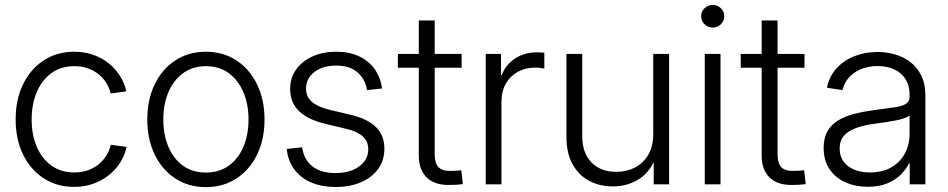

<svg xmlns="http://www.w3.org/2000/svg" viewBox="-20 -748 3847 779"><path d="M281.2 10.3Q210.9 10.3 157.2 -24.7Q103.5 -59.6 73.5 -121.3Q43.5 -183.1 43.5 -263.2Q43.5 -344.2 73.5 -406Q103.5 -467.8 157.2 -502.9Q210.9 -538.1 281.2 -538.1Q323.2 -538.1 358.9 -525.4Q394.5 -512.7 421.9 -490.5Q449.2 -468.3 467.3 -439.2Q485.4 -410.2 492.7 -377.4L429.2 -368.7Q424.3 -390.1 412.1 -410.2Q399.9 -430.2 381.1 -445.8Q362.3 -461.4 337.4 -470.5Q312.5 -479.5 281.2 -479.5Q227.5 -479.5 188.7 -451.4Q149.9 -423.3 129.2 -374.5Q108.4 -325.7 108.4 -263.2Q108.4 -201.2 129.2 -152.6Q149.9 -104 188.7 -76.2Q227.5 -48.3 281.2 -48.3Q312.5 -48.3 337.4 -57.4Q362.3 -66.4 381.1 -82Q399.9 -97.7 412.1 -117.9Q424.3 -138.2 429.7 -160.6L493.7 -151.9Q486.8 -119.1 468.5 -89.8Q450.2 -60.5 422.4 -38.1Q394.5 -15.6 358.9 -2.7Q323.2 10.3 281.2 10.3Z M815.4 11.2Q745.1 11.2 691.4 -23.9Q637.7 -59.1 607.7 -120.8Q577.6 -182.6 577.6 -263.2Q577.6 -343.8 607.7 -405.8Q637.7 -467.8 691.4 -502.9Q745.1 -538.1 815.4 -538.1Q885.7 -538.1 939.2 -502.9Q992.7 -467.8 1022.9 -405.8Q1053.2 -343.8 1053.2 -263.2Q1053.2 -182.6 1023.2 -120.8Q993.2 -59.1 939.5 -23.9Q885.7 11.2 815.4 11.2ZM815.4 -47.9Q869.6 -47.9 908.2 -75.7Q946.8 -103.5 967.5 -152.3Q988.3 -201.2 988.3 -263.2Q988.3 -325.2 967.5 -374Q946.8 -422.9 908.2 -451.2Q869.6 -479.5 815.4 -479.5Q761.7 -479.5 722.9 -451.2Q684.1 -422.9 663.3 -374Q642.6 -325.2 642.6 -263.2Q642.6 -201.2 663.3 -152.3Q684.1 -103.5 722.7 -75.7Q761.2 -47.9 815.4 -47.9Z M1341.8 10.7Q1287.1 10.7 1244.6 -6.8Q1202.1 -24.4 1175.5 -58.8Q1148.9 -93.3 1143.1 -143.6L1205.6 -150.4Q1213.4 -99.6 1248 -72.8Q1282.7 -45.9 1340.8 -45.9Q1401.9 -45.9 1438 -73.2Q1474.1 -100.6 1474.1 -142.1Q1474.1 -175.3 1451.2 -195.3Q1428.2 -215.3 1385.3 -225.1L1298.3 -246.1Q1228.5 -262.7 1192.9 -297.6Q1157.2 -332.5 1157.2 -387.2Q1157.2 -431.6 1181.2 -465.6Q1205.1 -499.5 1247.3 -518.8Q1289.6 -538.1 1344.2 -538.1Q1396.5 -538.1 1435.8 -520Q1475.1 -502 1499.3 -468.8Q1523.4 -435.5 1530.3 -389.2L1469.2 -382.3Q1461.9 -426.8 1430.7 -454.3Q1399.4 -481.9 1344.2 -481.9Q1289.6 -481.9 1255.6 -455.8Q1221.7 -429.7 1221.7 -388.7Q1221.7 -355 1245.8 -334.5Q1270 -314 1316.4 -302.7L1400.9 -282.7Q1471.2 -266.1 1505.4 -232.4Q1539.6 -198.7 1539.6 -144.5Q1539.6 -97.7 1514.4 -62.7Q1489.3 -27.8 1444.6 -8.5Q1399.9 10.7 1341.8 10.7Z M1853 -529.3V-473.1H1594.2V-529.3ZM1679.2 -665H1743.7V-121.6Q1743.7 -85.4 1759.5 -69.3Q1775.4 -53.2 1811 -54.7Q1819.8 -54.7 1831.1 -55.4Q1842.3 -56.2 1851.6 -57.1L1857.9 -1Q1846.7 0.5 1833.5 1.5Q1820.3 2.4 1808.1 2.4Q1745.6 4.4 1712.4 -26.9Q1679.2 -58.1 1679.2 -116.7Z M1950.7 0V-529.3H2012.7V-443.4H2015.6Q2031.7 -485.4 2069.3 -510.5Q2106.9 -535.6 2158.2 -535.6Q2166.5 -535.6 2174.6 -535.2Q2182.6 -534.7 2188.5 -534.2V-469.7Q2184.6 -470.7 2173.8 -472.2Q2163.1 -473.6 2149.9 -473.6Q2111.8 -473.6 2081.1 -456.8Q2050.3 -439.9 2032.5 -408.9Q2014.6 -377.9 2014.6 -334.5V0Z M2466.8 8.3Q2412.6 8.3 2369.9 -14.6Q2327.1 -37.6 2302.7 -82.3Q2278.3 -127 2278.3 -191.4V-529.3H2342.3V-195.8Q2342.3 -127.4 2379.6 -89.1Q2417 -50.8 2480 -50.8Q2522.5 -50.8 2556.6 -68.6Q2590.8 -86.4 2610.6 -120.8Q2630.4 -155.3 2630.4 -204.1V-529.3H2694.8V0H2632.3V-124.5H2646Q2623.5 -55.2 2575.7 -23.4Q2527.8 8.3 2466.8 8.3Z M2839.4 0V-529.3H2903.3V0ZM2871.6 -636.2Q2852.5 -636.2 2838.6 -649.7Q2824.7 -663.1 2824.7 -682.1Q2824.7 -701.2 2838.6 -714.6Q2852.5 -728 2871.6 -728Q2891.1 -728 2904.8 -714.6Q2918.5 -701.2 2918.5 -682.1Q2918.5 -663.1 2904.8 -649.7Q2891.1 -636.2 2871.6 -636.2Z M3244.1 -529.3V-473.1H2985.4V-529.3ZM3070.3 -665H3134.8V-121.6Q3134.8 -85.4 3150.6 -69.3Q3166.5 -53.2 3202.1 -54.7Q3210.9 -54.7 3222.2 -55.4Q3233.4 -56.2 3242.7 -57.1L3249 -1Q3237.8 0.5 3224.6 1.5Q3211.4 2.4 3199.2 2.4Q3136.7 4.4 3103.5 -26.9Q3070.3 -58.1 3070.3 -116.7Z M3500.5 9.8Q3451.2 9.8 3410.6 -8.1Q3370.1 -25.9 3345.9 -61.3Q3321.8 -96.7 3321.8 -147.9Q3321.8 -188.5 3337.2 -215.3Q3352.5 -242.2 3380.4 -259.3Q3408.2 -276.4 3446.5 -286.1Q3484.9 -295.9 3530.8 -301.8Q3577.6 -308.1 3608.6 -312.5Q3639.6 -316.9 3655 -326.2Q3670.4 -335.4 3670.4 -356V-365.7Q3670.4 -399.9 3654.8 -425.5Q3639.2 -451.2 3610.1 -465.6Q3581.1 -480 3541 -480Q3502 -480 3471.7 -466.8Q3441.4 -453.6 3422.6 -431.4Q3403.8 -409.2 3398.4 -382.3L3335 -392.1Q3344.2 -437.5 3373.3 -470Q3402.3 -502.4 3445.8 -519.8Q3489.3 -537.1 3540 -537.1Q3578.6 -537.1 3613.5 -526.6Q3648.4 -516.1 3675.5 -494.6Q3702.6 -473.1 3718.5 -440.4Q3734.4 -407.7 3734.4 -363.3V0H3670.9V-85H3668Q3656.2 -61 3634.3 -39.1Q3612.3 -17.1 3579.1 -3.7Q3545.9 9.8 3500.5 9.8ZM3509.3 -48.3Q3560.1 -48.3 3595.9 -68.8Q3631.8 -89.4 3651.1 -125Q3670.4 -160.6 3670.4 -205.1V-279.8Q3663.6 -273.4 3648.9 -268.3Q3634.3 -263.2 3614.5 -259.3Q3594.7 -255.4 3572.5 -252Q3550.3 -248.5 3529.3 -246.1Q3484.9 -240.2 3452.9 -228.5Q3420.9 -216.8 3403.8 -196.8Q3386.7 -176.8 3386.7 -145Q3386.7 -114.3 3402.6 -92.5Q3418.5 -70.8 3446 -59.6Q3473.6 -48.3 3509.3 -48.3Z"/></svg>

Font: Inter 24pt Light
Style: Regular
Weight: 300
Designer: Rasmus Andersson
Foundry: rsms
Version: Version 4.001;git-66647c0bb